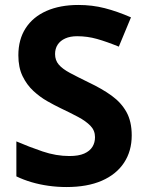

<svg xmlns="http://www.w3.org/2000/svg" viewBox="-20 -744 591 774"><path d="M511 -198Q511 -135 480 -88Q449 -41 390.5 -15.5Q332 10 248 10Q211 10 175.5 5Q140 0 107.5 -9.5Q75 -19 46 -33V-174Q97 -152 151.5 -133.5Q206 -115 260 -115Q297 -115 319.5 -125Q342 -135 352.5 -152Q363 -169 363 -191Q363 -218 344.5 -237Q326 -256 295 -272.5Q264 -289 224 -308Q199 -320 170 -336.5Q141 -353 114.5 -377.5Q88 -402 71 -437Q54 -472 54 -521Q54 -585 83.5 -630.5Q113 -676 167.5 -700Q222 -724 296 -724Q352 -724 402.5 -711Q453 -698 508 -674L459 -556Q410 -576 371 -587Q332 -598 291 -598Q263 -598 243 -589Q223 -580 212.5 -564Q202 -548 202 -526Q202 -501 217 -483.5Q232 -466 262 -450Q292 -434 337 -412Q392 -386 430.5 -358Q469 -330 490 -292Q511 -254 511 -198Z"/></svg>

Font: Noto Sans Armenian
Style: Bold
Weight: 700
Version: Version 2.007